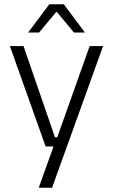

<svg xmlns="http://www.w3.org/2000/svg" viewBox="-20 -702 526 894"><path d="M273 -62.5 241.5 -48.5 397.5 -487.5H460L222.5 172H160.5L237.5 -43L263 -20H192.5L26 -487.5H89.5L236 -62.5ZM209.5 -682H277L374.5 -552V-550.5H324.5L245 -646H241.5L162 -550.5H112V-552Z"/></svg>

Font: Anek Latin Medium Light
Style: Regular
Weight: 300
Version: Version 1.003